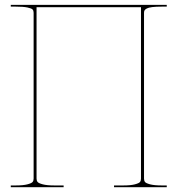

<svg xmlns="http://www.w3.org/2000/svg" viewBox="-20 -780 740 800"><path d="M674.8 -759.8V-752.4H654.8Q629.9 -752.4 614.3 -750.5Q598.6 -748.5 591.6 -744.6Q584.5 -740.7 582.3 -736.8Q580.1 -732.9 580.1 -726.6V-36.1Q580.1 -27.3 584 -22Q587.9 -16.6 605.2 -12Q622.6 -7.3 654.8 -7.3H674.8V0H455.1V-7.3H492.7Q524.9 -7.3 542.2 -12Q559.6 -16.6 563.5 -22Q567.4 -27.3 567.4 -36.1V-750H132.3V-36.1Q132.3 -27.3 136.5 -22Q140.6 -16.6 158 -12Q175.3 -7.3 207.5 -7.3H245.1V0H24.9V-7.3H44.9Q77.1 -7.3 94.5 -12Q111.8 -16.6 116 -22Q120.1 -27.3 120.1 -36.1V-726.6Q120.1 -735.4 116 -740.2Q111.8 -745.1 94.5 -748.8Q77.1 -752.4 44.9 -752.4H24.9V-759.8H132.3H567.4Z"/></svg>

Font: ZnikomitNo24
Style: Thin
Weight: 300
Designer: gluk
Foundry: gluk
Version: Version 0.55